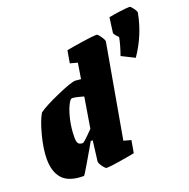

<svg xmlns="http://www.w3.org/2000/svg" viewBox="-132 -870 991 1006"><g transform="rotate(-20 363.0 -367.0)"><path d="M517 -615 425 -95 466 -84 454 -15Q419 -8 366.5 0.5Q314 9 295 9Q288 9 274 -10.5Q260 -30 261 -40L275 -152H264Q261 -147 257 -140Q253 -133 248 -124Q239 -109 205 -50.5Q171 8 168 8Q86 8 50.5 -30.5Q15 -69 15 -141Q15 -197 34 -270Q53 -343 75 -380Q109 -405 191 -441Q273 -477 296 -477L327 -474L341 -561L300 -572L312 -641Q343 -647 402.5 -656Q462 -665 482 -665Q489 -665 503.5 -644Q518 -623 517 -615ZM284 -213 312 -383Q256 -399 246 -396Q237 -394 223.5 -365.5Q210 -337 200 -292Q190 -247 190 -198Q190 -174 197 -165Q204 -156 222 -156Q229 -156 284 -213ZM563 -517Q583 -574 590 -613Q583 -620 574.5 -630Q566 -640 567 -646L578 -728Q602 -733 639.5 -738Q677 -743 695 -743Q701 -743 714 -725Q727 -707 726 -699Q704 -581 635 -481Z"/></g></svg>

Font: Grenze Black
Style: Italic
Weight: 900
Italic angle: -10°
Designer: Renata Polastri
Foundry: Omnibus-Type
Version: Version 1.002; ttfautohint (v1.8)